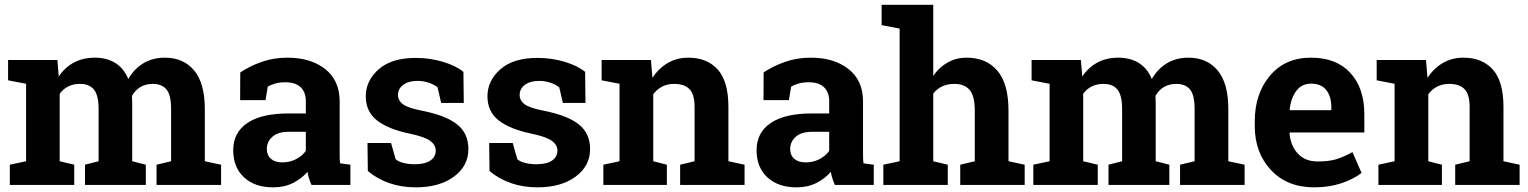

<svg xmlns="http://www.w3.org/2000/svg" viewBox="-20 -782 6461 812"><path d="M14.2 -442.4V-528.3H222.7L228.5 -458.5Q253.9 -496.6 292.2 -517.3Q330.6 -538.1 380.9 -538.1Q431.6 -538.1 467.8 -515.6Q503.9 -493.2 522.5 -447.8Q546.9 -490.2 585.9 -514.2Q625 -538.1 677.7 -538.1Q755.9 -538.1 801 -484.1Q846.2 -430.2 846.2 -319.8V-100.1L915 -85.4V0H642.1V-85.4L703.6 -100.1V-320.3Q703.6 -380.4 684.1 -403.8Q664.6 -427.2 626 -427.2Q595.7 -427.2 573.5 -413.8Q551.3 -400.4 538.1 -376.5Q538.1 -367.2 538.6 -360.6Q539.1 -354 539.1 -347.2V-100.1L596.7 -85.4V0H339.4V-85.4L397 -100.1V-320.3Q397 -378.9 377.4 -403.1Q357.9 -427.2 318.8 -427.2Q290 -427.2 268.3 -416.3Q246.6 -405.3 232.4 -385.3V-100.1L293.9 -85.4V0H21.5V-85.4L90.3 -100.1V-427.7Z M1297.4 0Q1291.5 -13.2 1287.1 -27.1Q1282.7 -41 1280.3 -55.2Q1254.9 -25.9 1218.5 -7.8Q1182.1 10.3 1135.3 10.3Q1057.6 10.3 1012 -32Q966.3 -74.2 966.3 -147Q966.3 -221.2 1025.9 -261.7Q1085.4 -302.2 1200.7 -302.2H1273.4V-354Q1273.4 -392.1 1251.5 -413.1Q1229.5 -434.1 1186.5 -434.1Q1162.1 -434.1 1143.1 -428.5Q1124 -422.9 1112.3 -415L1103 -358.4H995.6L996.1 -475.6Q1035.2 -502 1085.7 -520Q1136.2 -538.1 1195.8 -538.1Q1293.9 -538.1 1355.2 -490Q1416.5 -441.9 1416.5 -353V-134.8Q1416.5 -122.6 1416.7 -111.8Q1417 -101.1 1418.5 -91.3L1461.9 -85.4V0ZM1173.8 -95.2Q1206.1 -95.2 1232.4 -109.1Q1258.8 -123 1273.4 -144V-224.6H1200.7Q1155.3 -224.6 1131.8 -203.4Q1108.4 -182.1 1108.4 -152.3Q1108.4 -125.5 1125.7 -110.4Q1143.1 -95.2 1173.8 -95.2Z M1941.4 -346.7H1845.7L1830.6 -412.6Q1815.9 -424.3 1793.7 -432.1Q1771.5 -439.9 1744.6 -439.9Q1707 -439.9 1685.1 -423.1Q1663.1 -406.2 1663.1 -380.9Q1663.1 -356.9 1684.1 -341.1Q1705.1 -325.2 1768.1 -313Q1866.2 -293.5 1913.6 -255.6Q1960.9 -217.8 1960.9 -151.4Q1960.9 -80.1 1899.7 -34.9Q1838.4 10.3 1738.3 10.3Q1677.2 10.3 1626.2 -7.6Q1575.2 -25.4 1535.6 -58.6L1534.2 -177.2H1633.8L1653.3 -108.4Q1666 -97.7 1688 -92.5Q1710 -87.4 1733.9 -87.4Q1777.3 -87.4 1800 -103Q1822.8 -118.7 1822.8 -145.5Q1822.8 -168.9 1799.8 -186Q1776.9 -203.1 1715.3 -216.3Q1622.1 -235.4 1574.5 -272.7Q1526.9 -310.1 1526.9 -374.5Q1526.9 -440.9 1581.5 -489Q1636.2 -537.1 1737.3 -537.1Q1798.8 -537.1 1853.8 -520.5Q1908.7 -503.9 1939.9 -478Z M2456.1 -346.7H2360.4L2345.2 -412.6Q2330.6 -424.3 2308.3 -432.1Q2286.1 -439.9 2259.3 -439.9Q2221.7 -439.9 2199.7 -423.1Q2177.7 -406.2 2177.7 -380.9Q2177.7 -356.9 2198.7 -341.1Q2219.7 -325.2 2282.7 -313Q2380.9 -293.5 2428.2 -255.6Q2475.6 -217.8 2475.6 -151.4Q2475.6 -80.1 2414.3 -34.9Q2353 10.3 2252.9 10.3Q2191.9 10.3 2140.9 -7.6Q2089.8 -25.4 2050.3 -58.6L2048.8 -177.2H2148.4L2168 -108.4Q2180.7 -97.7 2202.6 -92.5Q2224.6 -87.4 2248.5 -87.4Q2292 -87.4 2314.7 -103Q2337.4 -118.7 2337.4 -145.5Q2337.4 -168.9 2314.5 -186Q2291.5 -203.1 2230 -216.3Q2136.7 -235.4 2089.1 -272.7Q2041.5 -310.1 2041.5 -374.5Q2041.5 -440.9 2096.2 -489Q2150.9 -537.1 2252 -537.1Q2313.5 -537.1 2368.4 -520.5Q2423.3 -503.9 2454.6 -478Z M2531.7 -85.4 2600.1 -100.1V-427.7L2524.4 -442.4V-528.3H2732.9L2739.3 -452.6Q2765.6 -493.2 2804.2 -515.6Q2842.8 -538.1 2890.6 -538.1Q2970.7 -538.1 3015.6 -487.8Q3060.5 -437.5 3060.5 -330.1V-100.1L3128.9 -85.4V0H2856.4V-85.4L2917.5 -100.1V-329.6Q2917.5 -382.8 2896 -405Q2874.5 -427.2 2831.1 -427.2Q2802.7 -427.2 2780.3 -415.8Q2757.8 -404.3 2742.7 -383.3V-100.1L2800.3 -85.4V0H2531.7Z M3510.7 0Q3504.9 -13.2 3500.5 -27.1Q3496.1 -41 3493.7 -55.2Q3468.3 -25.9 3431.9 -7.8Q3395.5 10.3 3348.6 10.3Q3271 10.3 3225.3 -32Q3179.7 -74.2 3179.7 -147Q3179.7 -221.2 3239.3 -261.7Q3298.8 -302.2 3414.1 -302.2H3486.8V-354Q3486.8 -392.1 3464.8 -413.1Q3442.9 -434.1 3399.9 -434.1Q3375.5 -434.1 3356.4 -428.5Q3337.4 -422.9 3325.7 -415L3316.4 -358.4H3209L3209.5 -475.6Q3248.5 -502 3299.1 -520Q3349.6 -538.1 3409.2 -538.1Q3507.3 -538.1 3568.6 -490Q3629.9 -441.9 3629.9 -353V-134.8Q3629.9 -122.6 3630.1 -111.8Q3630.4 -101.1 3631.8 -91.3L3675.3 -85.4V0ZM3387.2 -95.2Q3419.4 -95.2 3445.8 -109.1Q3472.2 -123 3486.8 -144V-224.6H3414.1Q3368.7 -224.6 3345.2 -203.4Q3321.8 -182.1 3321.8 -152.3Q3321.8 -125.5 3339.1 -110.4Q3356.4 -95.2 3387.2 -95.2Z M3715.8 -85.4 3784.7 -100.1V-661.1L3708.5 -675.8V-761.7H3926.8V-460.9Q3951.7 -497.6 3987.8 -517.8Q4023.9 -538.1 4067.9 -538.1Q4150.9 -538.1 4198 -483.2Q4245.1 -428.2 4245.1 -313.5V-100.1L4313.5 -85.4V0H4041V-85.4L4102.5 -100.1V-314.5Q4102.5 -376 4080.8 -401.6Q4059.1 -427.2 4016.1 -427.2Q3986.3 -427.2 3964.1 -416.5Q3941.9 -405.8 3926.8 -386.2V-100.1L3988.3 -85.4V0H3715.8Z M4342.8 -442.4V-528.3H4551.3L4557.1 -458.5Q4582.5 -496.6 4620.8 -517.3Q4659.2 -538.1 4709.5 -538.1Q4760.3 -538.1 4796.4 -515.6Q4832.5 -493.2 4851.1 -447.8Q4875.5 -490.2 4914.6 -514.2Q4953.6 -538.1 5006.3 -538.1Q5084.5 -538.1 5129.6 -484.1Q5174.8 -430.2 5174.8 -319.8V-100.1L5243.7 -85.4V0H4970.7V-85.4L5032.2 -100.1V-320.3Q5032.2 -380.4 5012.7 -403.8Q4993.2 -427.2 4954.6 -427.2Q4924.3 -427.2 4902.1 -413.8Q4879.9 -400.4 4866.7 -376.5Q4866.7 -367.2 4867.2 -360.6Q4867.7 -354 4867.7 -347.2V-100.1L4925.3 -85.4V0H4668V-85.4L4725.6 -100.1V-320.3Q4725.6 -378.9 4706.1 -403.1Q4686.5 -427.2 4647.5 -427.2Q4618.7 -427.2 4596.9 -416.3Q4575.2 -405.3 4561 -385.3V-100.1L4622.6 -85.4V0H4350.1V-85.4L4418.9 -100.1V-427.7Z M5537.6 10.3Q5423.3 10.3 5355 -63Q5286.6 -136.2 5286.6 -249V-268.6Q5286.6 -386.2 5351.3 -462.4Q5416 -538.6 5524.9 -538.1Q5631.8 -538.1 5690.9 -473.6Q5750 -409.2 5750 -299.3V-221.7H5434.6L5433.6 -218.8Q5437.5 -166.5 5468.5 -132.8Q5499.5 -99.1 5552.7 -99.1Q5600.1 -99.1 5631.3 -108.6Q5662.6 -118.2 5699.7 -138.7L5738.3 -50.8Q5705.6 -24.9 5653.6 -7.3Q5601.6 10.3 5537.6 10.3ZM5524.9 -428.2Q5485.4 -428.2 5462.4 -397.9Q5439.5 -367.7 5434.1 -318.4L5435.5 -315.9H5610.4V-328.6Q5610.4 -374 5589.1 -401.1Q5567.9 -428.2 5524.9 -428.2Z M5809.6 -85.4 5877.9 -100.1V-427.7L5802.2 -442.4V-528.3H6010.7L6017.1 -452.6Q6043.5 -493.2 6082 -515.6Q6120.6 -538.1 6168.5 -538.1Q6248.5 -538.1 6293.5 -487.8Q6338.4 -437.5 6338.4 -330.1V-100.1L6406.7 -85.4V0H6134.3V-85.4L6195.3 -100.1V-329.6Q6195.3 -382.8 6173.8 -405Q6152.3 -427.2 6108.9 -427.2Q6080.6 -427.2 6058.1 -415.8Q6035.6 -404.3 6020.5 -383.3V-100.1L6078.1 -85.4V0H5809.6Z"/></svg>

Font: TypoPRO Roboto Slab
Style: Bold
Weight: 700
Designer: Google
Version: Version 1.100263; 2013; ttfautohint (v0.94.20-1c74) -l 8 -r 